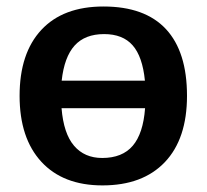

<svg xmlns="http://www.w3.org/2000/svg" viewBox="-20 -558 633 588"><path d="M552.7 -264.6Q552.7 -132.8 484.9 -61.5Q417 9.8 293.9 9.8Q173.3 9.8 106.7 -62.5Q40 -134.8 40 -264.6Q40 -395 106.7 -466.6Q173.3 -538.1 296.9 -538.1Q423.8 -538.1 488.3 -468.8Q552.7 -399.4 552.7 -264.6ZM298.8 -453.6Q240.2 -453.6 208.5 -418.5Q176.8 -383.3 168.9 -311H423.8Q416.5 -384.8 386.2 -419.2Q356 -453.6 298.8 -453.6ZM293 -74.2Q354.5 -74.2 386.5 -111.6Q418.5 -148.9 424.3 -226.6H168.5Q174.8 -148.9 206.8 -111.6Q238.8 -74.2 293 -74.2Z"/></svg>

Font: Arimo SemiBold
Style: Regular
Weight: 600
Designer: Steve Matteson
Foundry: Monotype Imaging Inc.
Version: Version 1.33